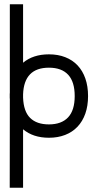

<svg xmlns="http://www.w3.org/2000/svg" viewBox="-20 -650 436 906"><path d="M88.9 -629.9V-354Q136.2 -393.6 210.9 -393.6Q253.9 -393.6 288.1 -380.1Q322.3 -366.7 346.2 -341.3Q370.1 -315.9 382.8 -279.3Q395.5 -242.7 395.5 -196.8Q395.5 -150.4 382.6 -113.8Q369.6 -77.1 345.5 -51.8Q321.3 -26.4 287.1 -13.2Q252.9 0 210.9 0Q136.2 0 88.9 -40V235.8H25.9L26.4 -182.1Q25.9 -184.6 25.9 -188.2Q25.9 -191.9 25.9 -196.8Q25.9 -202.1 25.9 -206.1Q25.9 -210 26.4 -212.4V-629.9ZM88.9 -204.6V-189.5Q91.3 -124 122.3 -93.5Q153.3 -63 210.9 -63Q270 -63 301.3 -96.2Q332.5 -129.4 332.5 -196.8Q332.5 -263.7 301.8 -297.1Q271 -330.6 210.9 -330.6Q93.3 -330.6 88.9 -204.6Z"/></svg>

Font: Fibel Sued LRS
Style: Regular
Weight: 400
Designer: Peter Wiegel
Foundry: Peter Wiegel
Version: Version 000.000